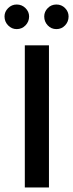

<svg xmlns="http://www.w3.org/2000/svg" viewBox="-34 -831 324 851"><path d="M183 -630V0H76V-630ZM-14 -758Q-14 -779 2 -795Q18 -811 40 -811Q63 -811 79 -795Q95 -779 95 -758Q95 -735 79 -718.5Q63 -702 40 -702Q18 -702 2 -718.5Q-14 -735 -14 -758ZM162 -758Q162 -779 177.5 -795Q193 -811 216 -811Q239 -811 254.5 -795Q270 -779 270 -758Q270 -735 254.5 -718.5Q239 -702 216 -702Q193 -702 177.5 -718.5Q162 -735 162 -758Z"/></svg>

Font: Mukta Malar Medium
Style: Regular
Weight: 500
Designer: Aadarsh Rajan, Girish Dalvi, Yashodeep Gholap
Foundry: Ek Type
Version: Version 2.538;PS 1.000;hotconv 16.6.51;makeotf.lib2.5.65220;